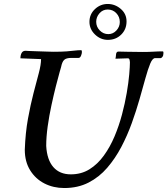

<svg xmlns="http://www.w3.org/2000/svg" viewBox="-20 -933 844 968"><path d="M762 -640Q749 -640 737.5 -612.5Q726 -585 713 -538Q700 -491 683.5 -433Q667 -375 644.5 -312.5Q622 -250 591.5 -192Q561 -134 520.5 -87Q480 -40 426.5 -12.5Q373 15 304 15Q249 15 204 -8Q159 -31 132 -74.5Q105 -118 105 -178Q108 -263 121 -334.5Q134 -406 149 -463.5Q164 -521 175.5 -564Q187 -607 187 -635L83 -639Q83 -655 89 -666Q95 -677 109 -677Q109 -677 125.5 -676Q142 -675 166.5 -674.5Q191 -674 213.5 -673Q236 -672 248 -672Q291 -672 316 -674Q341 -676 357 -678Q373 -680 389 -680Q393 -680 393 -671Q393 -663 388.5 -652Q384 -641 376 -641H339Q314 -641 303.5 -631Q293 -621 288 -595Q288 -595 280.5 -569Q273 -543 262 -499.5Q251 -456 239.5 -403Q228 -350 220.5 -296.5Q213 -243 213 -197Q217 -127 249 -90.5Q281 -54 337 -54Q390 -54 431 -79.5Q472 -105 503.5 -148.5Q535 -192 557.5 -245.5Q580 -299 595 -355.5Q610 -412 619 -464.5Q628 -517 631.5 -557.5Q635 -598 635 -619Q634 -631 632 -635Q630 -639 625 -639L562 -637Q564 -644 565 -658Q566 -672 576 -673Q596 -673 621.5 -672Q647 -671 699 -671Q731 -671 753.5 -672.5Q776 -674 800 -674Q804 -674 804 -668V-665Q804 -653 799 -646.5Q794 -640 790 -640ZM524 -732Q487 -732 459 -759Q431 -786 431 -823Q431 -861 458.5 -887Q486 -913 523 -913Q560 -913 589 -888Q618 -863 618 -825Q618 -785 591 -758.5Q564 -732 524 -732ZM526 -761Q550 -761 567 -779.5Q584 -798 584 -822Q584 -848 566.5 -866.5Q549 -885 523 -885Q498 -885 481.5 -866Q465 -847 465 -823Q465 -798 483 -779.5Q501 -761 526 -761Z"/></svg>

Font: Sedan
Style: Italic
Weight: 400
Italic angle: -13.8°
Designer: Sebastian Salazar
Foundry: Sebastian Salazar
Version: Version 1.100; ttfautohint (v1.8.4.7-5d5b)